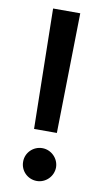

<svg xmlns="http://www.w3.org/2000/svg" viewBox="-85 -768 439 816"><g transform="rotate(10 134.5 -360.0)"><path d="M193.2 -727.3H76L85.2 -209.2H183.6ZM63.6 -64.3C63.2 -24.9 95.2 6.7 134.6 6.7C172.9 6.7 205.3 -24.9 205.6 -64.3C205.3 -103 172.9 -134.9 134.6 -134.9C95.2 -134.9 63.2 -103 63.6 -64.3Z"/></g></svg>

Font: RED Number Medium
Style: Regular
Weight: 500
Designer: RED UED
Foundry: rsms
Version: Version 1.003;FEAKit 1.0